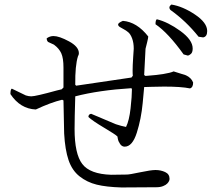

<svg xmlns="http://www.w3.org/2000/svg" viewBox="-20 -784 960 847"><path d="M736 -764Q786 -756 840 -720Q894 -684 894 -647Q894 -622 876 -619L856 -622Q801 -691 732 -740Q721 -753 736 -764ZM672 -699Q721 -687 775.5 -647.5Q830 -608 830 -570Q830 -553 822 -546Q814 -539 808 -539L790 -544Q722 -639 666 -677Q666 -696 672 -699ZM570 -569Q570 -595 563 -614Q556 -633 546 -641.5Q536 -650 526 -655Q516 -660 508.5 -665Q501 -670 501 -676Q501 -683 522 -692Q584 -687 634 -623Q634 -617 629 -597Q624 -577 622 -569L616 -453L622 -449Q717 -456 746 -469L800 -452Q824 -441 832 -420Q832 -398 818 -394Q780 -402 704 -402Q678 -402 649.5 -401Q621 -400 616 -400Q616 -399 609.5 -329.5Q603 -260 583.5 -198.5Q564 -137 530 -137Q518 -137 510 -148.5Q502 -160 500 -171L498 -182Q489 -191 438.5 -221Q388 -251 370 -268Q370 -280 382 -282L491 -236Q515 -228 536 -224Q550 -252 556 -306Q562 -360 562 -390L560 -395Q416 -386 312 -359Q309 -261 309 -215Q309 -105 343 -60.5Q377 -16 470 -13Q487 -13 540 -14Q551 -14 598.5 -24Q646 -34 666 -34Q689 -34 708.5 -25Q728 -16 728 5Q728 9 726 14Q724 19 718 25.5Q712 32 699.5 37Q687 42 670 42L516 43Q449 41 406.5 30.5Q364 20 331 -6Q298 -32 282.5 -77.5Q267 -123 263 -195L260 -341L254 -344Q204 -332 138 -301Q69 -304 26 -369Q26 -390 32 -393L94 -363Q107 -359 118 -359Q137 -359 231 -385L252 -390L260 -398Q260 -401 260 -422Q260 -437 260 -461.5Q260 -486 260 -486Q260 -527 250.5 -548.5Q241 -570 218 -587L192 -599Q186 -605 186 -615Q200 -625 216 -625Q241 -625 284.5 -601.5Q328 -578 328 -549Q328 -542 324 -536Q311 -495 312 -410L316 -406L560 -442L566 -450Q565 -457 565 -472Q565 -495 567.5 -531.5Q570 -568 570 -569Z"/></svg>

Font: cwTeXMing
Style: Medium
Weight: 500
Version: Version 1.17